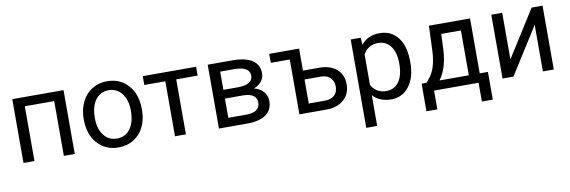

<svg xmlns="http://www.w3.org/2000/svg" viewBox="-53 -950 4648 1565"><g transform="rotate(-10 2271.0 -167.5)"><path d="M500.5 -528.3H76.2V0H167V-453.6H410.2V0H500.5Z M621.6 -262.7C621.6 -180.7 644 -114.7 688.5 -64.9C732.9 -15.1 790.5 9.8 862.3 9.8C909.7 9.8 952.1 -1.5 988.8 -24.4C1025.4 -47.4 1053.2 -79.1 1073.2 -120.1C1092.8 -160.6 1102.5 -207 1102.5 -258.3V-264.6C1102.5 -347.2 1080.6 -413.6 1036.1 -463.4C991.7 -513.2 933.1 -538.1 861.3 -538.1C814.9 -538.1 773.4 -526.9 737.3 -504.4C700.7 -481.9 672.4 -450.2 652.3 -408.7C631.8 -367.2 621.6 -320.8 621.6 -269ZM712.4 -258.3C712.4 -324.2 726.1 -375 753.4 -410.6C780.8 -446.3 816.9 -463.9 861.3 -463.9C906.7 -463.9 943.4 -445.8 971.2 -410.2C998.5 -374 1012.2 -327.1 1012.2 -269C1012.2 -204.1 998.5 -153.8 971.7 -118.2C944.8 -82 908.2 -64 862.3 -64C816.9 -64 780.3 -81.5 753.4 -117.2C726.1 -152.8 712.4 -199.7 712.4 -258.3Z M1597.7 -528.3H1156.2V-455.1H1330.1V0H1420.4V-455.1H1597.7Z M1932.6 0C2063 0 2137.2 -52.7 2137.2 -149.9C2137.2 -180.2 2127.4 -206.1 2108.4 -228C2088.9 -250 2063 -264.6 2031.2 -272C2088.4 -293 2118.2 -334.5 2118.2 -383.3C2118.2 -478.5 2040.5 -528.3 1899.9 -528.3H1693.8V0ZM1784.2 -455.1H1907.7C1987.8 -453.6 2027.8 -427.7 2027.8 -378.4C2027.8 -329.1 1985.4 -304.2 1900.9 -304.2H1784.2ZM1930.2 -231.9C2007.8 -231.9 2046.4 -205.6 2046.4 -152.8C2046.4 -102.1 2009.3 -72.8 1933.6 -72.8H1784.2V-231.9Z M2203.1 -454.1H2359.9V0H2583.5C2644 0 2692.4 -16.1 2728 -47.9C2763.7 -79.6 2781.7 -122.1 2781.7 -174.8C2781.7 -227.1 2764.2 -268.6 2729.5 -299.3C2694.8 -330.1 2647.5 -345.7 2587.4 -346.2H2450.2V-528.3H2203.1ZM2587.9 -272.5C2620.6 -272 2646 -262.2 2664.1 -243.7C2682.1 -224.6 2690.9 -200.7 2690.9 -171.4C2690.9 -110.8 2652.3 -73.7 2584.5 -73.7H2450.2V-272.5Z M3323.7 -266.6C3323.7 -352.1 3305.2 -418.5 3268.6 -466.3C3231.4 -514.2 3181.2 -538.1 3117.7 -538.1C3052.2 -538.1 3001 -515.1 2964.4 -469.7L2960 -528.3H2877.4V203.1H2967.8V-51.3C3004.4 -10.7 3055.2 9.8 3119.1 9.8C3182.1 9.8 3231.9 -14.6 3268.6 -64C3305.2 -113.3 3323.7 -177.7 3323.7 -258.3ZM3233.4 -268.6C3233.4 -200.7 3220.7 -149.9 3195.3 -115.7C3169.4 -81.1 3135.3 -64 3091.8 -64C3036.1 -64 2994.6 -87.9 2967.8 -136.2V-388.7C2995.1 -437 3036.1 -461.4 3090.8 -461.4C3135.3 -461.4 3169.9 -444.3 3195.3 -409.7C3220.7 -375 3233.4 -328.1 3233.4 -268.6Z M3384.3 -73.7 3383.8 155.3H3474.1V0H3842.8V155.3H3933.1V-73.7H3865.2V-528.3H3524.9L3516.6 -317.4C3511.7 -226.1 3491.7 -157.7 3456.5 -112.3L3425.3 -73.7ZM3532.2 -73.7C3576.7 -131.8 3601.6 -213.9 3606.9 -318.8L3612.3 -444.8H3774.9V-73.7Z M4131.3 -142.6V-528.3H4041V0H4131.3L4375 -385.3V0H4465.3V-528.3H4375Z"/></g></svg>

Font: Roboto
Style: Regular
Weight: 400
Designer: Google
Version: Version 2.137; 2017